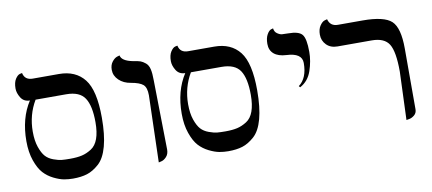

<svg xmlns="http://www.w3.org/2000/svg" viewBox="-57 -757 2176 967"><g transform="rotate(-10 1031.0 -273.5)"><path d="M289.1 -413.1H132.8Q90.8 -342.3 90.8 -256.8Q90.8 -210 102.3 -177Q113.8 -144 128.9 -127.4Q144 -110.8 168.9 -101.8Q193.8 -92.8 210.4 -91.3Q227.1 -89.8 252.9 -89.8Q289.1 -89.8 313.5 -95.5Q337.9 -101.1 362.1 -116.5Q386.2 -131.8 398.2 -165Q410.2 -198.2 410.2 -249Q410.2 -333 384 -373Q357.9 -413.1 289.1 -413.1ZM250 11.2Q227.1 11.2 204.1 7.1Q181.2 2.9 152.1 -11.5Q123 -25.9 102.1 -48.8Q81.1 -71.8 65.9 -115Q50.8 -158.2 50.8 -214.8Q50.8 -332 104 -414.1Q73.2 -414.1 58.1 -438.5Q43 -462.9 43 -485.8Q43 -516.6 54.4 -534.2Q65.9 -551.8 77.6 -554.7L88.9 -557.1Q96.7 -520 137.2 -520H271Q356 -520 400.9 -462.9Q445.8 -405.8 445.8 -266.1Q445.8 -178.2 429.9 -120.1Q414.1 -62 383.5 -34.9Q353 -7.8 322.5 1.7Q292 11.2 250 11.2Z M689 5.9 698.7 -335.9Q698.7 -376 681.2 -390.9Q663.6 -405.8 620.6 -413.1Q583.5 -418.9 560.1 -441.4Q536.6 -463.9 536.6 -494.1Q536.6 -519 549.1 -534.9Q561.5 -550.8 574.7 -555.2L587.9 -559.1Q592.8 -530.3 649.9 -519Q675.8 -515.1 687.3 -511Q698.7 -506.8 712.2 -495.8Q725.6 -484.9 730.7 -463.4Q735.8 -441.9 735.8 -405.8L741.7 -50.8Q741.7 -27.8 728.8 -13.9Q715.8 0 702.1 2.9Z M1083.5 -413.1H927.2Q885.3 -342.3 885.3 -256.8Q885.3 -210 896.7 -177Q908.2 -144 923.3 -127.4Q938.5 -110.8 963.4 -101.8Q988.3 -92.8 1004.9 -91.3Q1021.5 -89.8 1047.4 -89.8Q1083.5 -89.8 1107.9 -95.5Q1132.3 -101.1 1156.5 -116.5Q1180.7 -131.8 1192.6 -165Q1204.6 -198.2 1204.6 -249Q1204.6 -333 1178.5 -373Q1152.3 -413.1 1083.5 -413.1ZM1044.4 11.2Q1021.5 11.2 998.5 7.1Q975.6 2.9 946.5 -11.5Q917.5 -25.9 896.5 -48.8Q875.5 -71.8 860.4 -115Q845.2 -158.2 845.2 -214.8Q845.2 -332 898.4 -414.1Q867.7 -414.1 852.5 -438.5Q837.4 -462.9 837.4 -485.8Q837.4 -516.6 848.9 -534.2Q860.4 -551.8 872.1 -554.7L883.3 -557.1Q891.1 -520 931.6 -520H1065.4Q1150.4 -520 1195.3 -462.9Q1240.2 -405.8 1240.2 -266.1Q1240.2 -178.2 1224.4 -120.1Q1208.5 -62 1178 -34.9Q1147.5 -7.8 1116.9 1.7Q1086.4 11.2 1044.4 11.2Z M1456.1 -243.2 1450.2 -250Q1495.1 -283.2 1495.1 -360.8Q1495.1 -411.6 1416 -415Q1375 -417 1353 -435.5Q1331.1 -454.1 1331.1 -486.8Q1331.1 -516.6 1341.6 -534.9Q1352.1 -553.2 1362.8 -556.2L1373 -559.1Q1375 -541 1388.2 -532Q1401.4 -522.9 1412.4 -522Q1423.3 -521 1444.3 -521Q1497.6 -521 1514.9 -500Q1532.2 -479 1532.2 -411.1Q1532.2 -364.3 1515.6 -315.2Q1499 -266.1 1456.1 -243.2Z M1954.6 12.2 1963.9 -233.9Q1963.9 -335.9 1940.2 -374.5Q1916.5 -413.1 1851.6 -413.1H1676.8Q1641.6 -413.1 1620.6 -434.6Q1599.6 -456.1 1599.6 -486.8Q1599.6 -514.6 1611.6 -532.2Q1623.5 -549.8 1636.2 -553.7L1648.9 -557.1Q1658.7 -520 1697.8 -520H1823.7Q1933.6 -520 1971.2 -485.1Q2008.8 -450.2 2008.8 -344.2V-33.2Q2008.8 -14.2 1995.4 -3.2Q1981.9 7.8 1968.3 9.8Z"/></g></svg>

Font: Linux Libertine Initials
Style: Initials
Weight: 400
Designer: Philipp H. Poll
Foundry: Philipp H. Poll
Version: Version 5.0.6